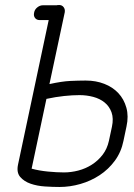

<svg xmlns="http://www.w3.org/2000/svg" viewBox="-20 -745 532 765"><path d="M472 -184Q463 -139 437.5 -104.5Q412 -70 377 -47Q342 -24 300.5 -12Q259 0 217 0Q191 0 159.5 -2Q128 -4 102 -13Q76 -22 60.5 -40Q45 -58 52 -90L174 -665H138Q126 -665 119.5 -673.5Q113 -682 116 -695Q118 -707 128.5 -715.5Q139 -724 151 -724H206Q208 -725 216 -725Q227 -725 233.5 -716.5Q240 -708 238 -696L177 -410Q227 -421 260 -422.5Q293 -424 316 -424H323Q362 -424 395.5 -411Q429 -398 451.5 -374Q474 -350 483.5 -316Q493 -282 484 -241ZM426 -240Q433 -273 424.5 -297Q416 -321 397 -336.5Q378 -352 351.5 -359Q325 -366 297 -366Q269 -366 235.5 -362.5Q202 -359 165 -351L106 -73Q135 -65 170.5 -61.5Q206 -58 235 -58Q263 -58 292 -65.5Q321 -73 346 -89Q371 -105 389 -128.5Q407 -152 414 -184Z"/></svg>

Font: VDS
Style: Thin Italic
Weight: 100
Width: 0
Designer: artmaker
Foundry: artmaker
Version: Version 1.000 2012 initial release